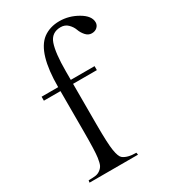

<svg xmlns="http://www.w3.org/2000/svg" viewBox="-184 -834 813 923"><g transform="rotate(-30 223.0 -372.5)"><path d="M204 -451V-226Q204 -119 210.5 -80Q217 -41 229 -31Q252 -12 302 -12L304 0H35L37 -12Q61 -12 75.5 -14Q90 -16 102 -25Q114 -34 119.5 -45.5Q125 -57 129 -84Q134 -119 134 -226V-451H42V-473H134Q134 -662 206 -717Q244 -745 297 -745Q350 -745 398 -717Q446 -689 446 -653Q446 -638 434.5 -627Q423 -616 404 -616Q385 -616 371 -632Q357 -648 350.5 -666.5Q344 -685 328 -701Q312 -717 288 -717Q237 -717 220.5 -669.5Q204 -622 204 -520V-473H336V-451Z"/></g></svg>

Font: Gilda Display
Style: Regular
Weight: 400
Designer: Eduardo Rodriguez Tunni
Foundry: Eduardo Rodriguez Tunni
Version: Version 1.001